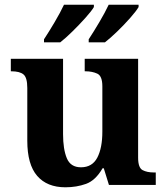

<svg xmlns="http://www.w3.org/2000/svg" viewBox="-20 -786 707 816"><path d="M258 10Q180 10 138 -38.5Q96 -87 96 -188V-412Q96 -456 80 -469.5Q64 -483 28 -483H26V-536H248V-216Q248 -152 264 -113.5Q280 -75 324 -75Q372 -75 393.5 -116Q415 -157 415 -227V-419Q415 -463 393.5 -473Q372 -483 343 -483H340V-536H567V-116Q567 -73 586 -63Q605 -53 634 -53H642V0H443L421 -71H416Q386 -19 345.5 -4.5Q305 10 258 10ZM357 -619Q378 -651 402 -691.5Q426 -732 442 -766H569V-756Q559 -739 533.5 -710Q508 -681 478.5 -652.5Q449 -624 426 -606H357ZM167 -619Q188 -651 212 -691.5Q236 -732 252 -766H379V-756Q369 -739 343 -710Q317 -681 288 -652.5Q259 -624 236 -606H167Z"/></svg>

Font: Noto Serif Toto
Style: Bold
Weight: 700
Designer: Monotype Design Team
Foundry: Monotype Imaging Inc.
Version: Version 2.001; ttfautohint (v1.8.4.7-5d5b)